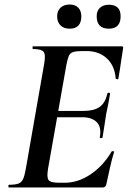

<svg xmlns="http://www.w3.org/2000/svg" viewBox="-20 -830 571 850"><path d="M20 0Q17 0 17 -6Q17 -12 20 -12Q47 -12 61 -17Q75 -22 82 -37Q89 -52 94 -81L175 -544Q183 -587 173.5 -600Q164 -613 126 -613Q124 -613 124 -619Q124 -625 126 -625H519Q527 -625 525 -616Q522 -597 518 -571Q514 -545 510.5 -521Q507 -497 504 -482Q503 -478 497.5 -479.5Q492 -481 492 -483Q488 -539 453 -571.5Q418 -604 363 -604H345Q317 -604 303.5 -599.5Q290 -595 284.5 -582Q279 -569 274 -543L193 -85Q186 -45 195 -33Q204 -21 241 -21H267Q326 -21 381.5 -58.5Q437 -96 474 -159Q476 -162 481.5 -160.5Q487 -159 485 -157Q476 -128 467 -88.5Q458 -49 451 -15Q448 0 435 0ZM434 -222Q433 -218 427 -218.5Q421 -219 422 -223Q430 -267 408.5 -289Q387 -311 344 -311H187L191 -339H351Q396 -339 421 -356.5Q446 -374 455 -415Q456 -420 462 -419.5Q468 -419 467 -414Q462 -382 458 -363.5Q454 -345 450 -325Q446 -300 442.5 -275.5Q439 -251 434 -222ZM288 -703Q263 -703 248 -717.5Q233 -732 233 -758Q233 -782 248 -796Q263 -810 288 -810Q313 -810 326.5 -796Q340 -782 340 -758Q340 -703 288 -703ZM462 -703Q408 -703 408 -758Q408 -782 422.5 -795.5Q437 -809 462 -809Q514 -809 514 -758Q514 -703 462 -703Z"/></svg>

Font: Cormorant
Style: Bold Italic
Weight: 700
Italic angle: -10°
Designer: Christian Thalmann (Catharsis Fonts)
Foundry: Catharsis Fonts
Version: Version 4.000